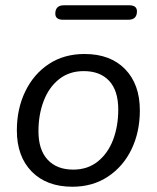

<svg xmlns="http://www.w3.org/2000/svg" viewBox="-20 -700 596 729"><path d="M255 9Q157 9 100.5 -48.5Q44 -106 44 -205Q44 -287 76 -353Q108 -419 165.5 -457Q223 -495 301 -495Q399 -495 455 -437.5Q511 -380 511 -281Q511 -199 479.5 -133.5Q448 -68 390 -29.5Q332 9 255 9ZM258 -56Q313 -56 351.5 -87Q390 -118 409.5 -169.5Q429 -221 429 -284Q429 -356 394.5 -393Q360 -430 298 -430Q243 -430 204.5 -399.5Q166 -369 146 -317Q126 -265 126 -202Q126 -131 161 -93.5Q196 -56 258 -56ZM220 -625Q190 -625 190 -648Q190 -680 223 -680H470Q500 -680 500 -657Q500 -625 467 -625Z"/></svg>

Font: Nunito
Style: Italic
Weight: 400
Italic angle: -9°
Designer: Vernon Adams
Foundry: Vernon Adams
Version: Version 3.601; ttfautohint (v1.8.2.53-6de2)